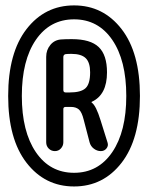

<svg xmlns="http://www.w3.org/2000/svg" viewBox="-20 -715 540 700"><path d="M389.2 -569.8Q337.9 -644.5 250 -644.5Q162.1 -644.5 110.8 -569.8Q59.6 -495.1 59.6 -365.2Q59.6 -235.4 110.8 -160.2Q162.1 -85 250 -85Q337.9 -85 389.2 -160.2Q440.4 -235.4 440.4 -365.2Q440.4 -495.1 389.2 -569.8ZM423.3 -121.6Q356.4 -35.2 250 -35.2Q143.6 -35.2 76.7 -121.6Q9.8 -208 9.8 -365.2Q9.8 -522.5 76.7 -608.9Q143.6 -695.3 250 -695.3Q356.4 -695.3 423.3 -608.9Q490.2 -522.5 490.2 -365.2Q490.2 -208 423.3 -121.6ZM210.9 -506.8V-386.7Q210.9 -377.9 219.7 -377.9H233.4Q275.4 -377.9 292 -393.6Q308.6 -409.2 308.6 -451.2Q308.6 -487.3 292.5 -502.9Q276.4 -518.6 240.2 -518.6Q226.6 -518.6 218.8 -517.6Q210.9 -515.6 210.9 -506.8ZM148.4 -196.3V-507.8Q148.4 -533.2 164.1 -551.8Q179.7 -570.3 205.1 -571.3Q217.8 -572.3 242.2 -572.3Q309.6 -572.3 339.8 -543.5Q370.1 -514.6 370.1 -451.2Q370.1 -369.1 314.5 -343.8L313.5 -342.8L314.5 -340.8Q330.1 -330.1 346.7 -276.4L372.1 -195.3Q376 -183.6 368.2 -173.8Q360.4 -164.1 347.7 -164.1Q334 -164.1 322.3 -172.9Q310.5 -181.6 306.6 -196.3L285.2 -278.3Q278.3 -306.6 267.6 -315.9Q256.8 -325.2 238.3 -325.2H219.7Q210.9 -325.2 210.9 -317.4V-196.3Q210.9 -183.6 202.1 -173.8Q193.4 -164.1 180.2 -164.1Q167 -164.1 157.7 -173.3Q148.4 -182.6 148.4 -196.3Z"/></svg>

Font: Rounded Mgen+ 1m regular
Style: Regular
Weight: 400
Designer: [Source Han Sans]
Ryoko NISHIZUKA  (kana & ideographs); Paul D. Hunt (Latin, Greek & Cyrillic); Wenlong ZHANG  (bopomofo
Version: Version 1.059.20150602